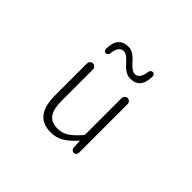

<svg xmlns="http://www.w3.org/2000/svg" viewBox="-165 -1053 1331 1331"><g transform="rotate(45 500.0 -388.0)"><path d="M458 12.7Q375 12.7 335.9 -38.1Q296.9 -88.9 296.9 -192.4V-503.9Q296.9 -515.6 305.7 -524.4Q314.5 -533.2 326.2 -533.2Q337.9 -533.2 346.7 -524.4Q355.5 -515.6 355.5 -503.9V-199.2Q355.5 -116.2 382.8 -77.6Q410.2 -39.1 470.7 -39.1Q515.6 -39.1 552.2 -62.5Q588.9 -85.9 634.8 -139.6Q636.7 -142.6 636.7 -147.5V-503.9Q636.7 -515.6 645.5 -524.4Q654.3 -533.2 666 -533.2Q677.7 -533.2 686.5 -524.4Q695.3 -515.6 695.3 -503.9V-24.4Q695.3 -14.6 688 -7.3Q680.7 0 670.4 0Q660.2 0 652.8 -7.3Q645.5 -14.6 644.5 -24.4L641.6 -86.9Q640.6 -87.9 639.2 -87.9Q637.7 -87.9 636.7 -86.9Q594.7 -38.1 552.2 -12.7Q509.8 12.7 458 12.7ZM583 -640.6Q560.5 -640.6 540.5 -651.4Q520.5 -662.1 505.9 -677.2Q491.2 -692.4 477.5 -707.5Q463.9 -722.7 448.2 -733.4Q432.6 -744.1 416 -744.1Q370.1 -744.1 361.3 -666Q360.4 -657.2 353.5 -650.9Q346.7 -644.5 337.9 -645.5Q329.1 -646.5 323.2 -653.3Q318.4 -659.2 318.4 -666Q318.4 -789.1 418 -789.1Q440.4 -789.1 460.4 -778.3Q480.5 -767.6 495.1 -752.4Q509.8 -737.3 523.4 -722.2Q537.1 -707 552.7 -696.3Q568.4 -685.5 584 -685.5Q628.9 -685.5 638.7 -763.7Q640.6 -772.5 647 -778.3Q653.3 -784.2 662.6 -783.7Q671.9 -783.2 677.7 -776.4Q682.6 -770.5 682.6 -762.7Q682.6 -640.6 583 -640.6Z"/></g></svg>

Font: Gen Jyuu Gothic L Monospace Light
Style: Regular
Weight: 300
Designer: [Source Han Sans]
Ryoko NISHIZUKA  (kana & ideographs); Paul D. Hunt (Latin, Greek & Cyrillic); Wenlong ZHANG  (bopomofo
Version: Version 1.002.20150607